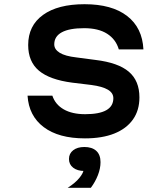

<svg xmlns="http://www.w3.org/2000/svg" viewBox="-20 -641 790 913"><path d="M229 -186Q243 -144 283 -121Q323 -98 385 -98Q452 -98 485.5 -117Q519 -136 519 -174Q519 -199 493 -214.5Q467 -230 414 -237L323 -248Q216 -262 165 -305Q114 -348 114 -427Q114 -519 184.5 -570Q255 -621 382 -621Q512 -621 584.5 -565Q657 -509 662 -406H545Q531 -454 489.5 -480.5Q448 -507 380 -507Q310 -507 274 -487.5Q238 -468 238 -430Q238 -406 264 -390Q290 -374 343 -368L434 -356Q542 -343 592.5 -300Q643 -257 643 -178Q643 -116 612 -72.5Q581 -29 523.5 -6Q466 17 384 17Q259 17 188 -36.5Q117 -90 111 -186ZM381 172Q348 172 328 156.5Q308 141 308 115Q308 89 328 73.5Q348 58 381 58Q414 58 434 73.5Q454 89 454 115Q454 141 434 156.5Q414 172 381 172ZM302 252Q338 229 357.5 205Q377 181 378 164L381 58Q418 58 438 76.5Q458 95 458 130Q458 160 445.5 192Q433 224 412 252Z"/></svg>

Font: Martian Mono SemiExpanded Medium
Style: Regular
Weight: 500
Width: 6
Designer: Roman Shamin
Foundry: Evil Martians
Version: Version 1.000